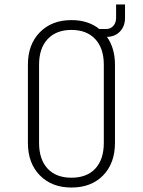

<svg xmlns="http://www.w3.org/2000/svg" viewBox="-20 -830 640 860"><path d="M300 10Q212 10 158.5 -44.5Q105 -99 105 -190V-540Q105 -631 158.5 -685.5Q212 -740 300 -740Q375 -740 425 -700H455Q475 -700 487.5 -714Q500 -728 500 -750V-810H540V-750Q540 -712 517 -688.5Q494 -665 459 -665Q495 -614 495 -540V-190Q495 -99 442 -44.5Q389 10 300 10ZM300 -34Q369 -34 407 -75Q445 -116 445 -190V-540Q445 -614 406.5 -655Q368 -696 300 -696Q232 -696 193.5 -655Q155 -614 155 -540V-190Q155 -116 193 -75Q231 -34 300 -34Z"/></svg>

Font: Tiny Thin
Style: Regular
Weight: 100
Monospace: yes
Designer: Philipp Nurullin, Konstantin Bulenkov
Foundry: JetBrains
Version: Version 2.251; ttfautohint (v1.8.4.7-5d5b)